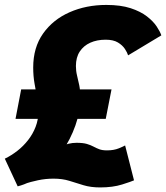

<svg xmlns="http://www.w3.org/2000/svg" viewBox="-30 -766 690 798"><path d="M34.5 -272 58 -394.5H433.5L409.5 -272ZM502.5 -536Q499 -547.5 489 -562.8Q479 -578 460 -589.5Q441 -601 409 -601Q373 -601 345.2 -588.5Q317.5 -576 301.5 -551.8Q285.5 -527.5 285.5 -491.5Q285.5 -471 290.2 -452.2Q295 -433.5 299.5 -411.2Q304 -389 304 -357Q304 -303 283.5 -244.8Q263 -186.5 227 -134Q191 -81.5 144 -43.2Q97 -5 43.5 8.5L-10 -106.5Q17 -119.5 42 -139Q67 -158.5 86.8 -183.8Q106.5 -209 118 -238.8Q129.5 -268.5 129.5 -301.5Q129.5 -330.5 124.2 -359.2Q119 -388 113.5 -419Q108 -450 108 -485.5Q108 -568.5 149 -626.5Q190 -684.5 259 -715Q328 -745.5 412 -745.5Q471.5 -745.5 512.8 -732Q554 -718.5 580.5 -698Q607 -677.5 621.2 -656Q635.5 -634.5 640.5 -619ZM527 -16.5Q516.5 -11.5 477.5 0.8Q438.5 13 386.5 13Q347 13 317 3.8Q287 -5.5 258 -14.5Q229 -23.5 192.5 -23.5Q159.5 -23.5 128 -16.8Q96.5 -10 73.8 -2.5Q51 5 43.5 8.5L52 -8.5Q60 -11 76 -28.5Q92 -46 114.5 -70Q137 -94 164.8 -117.5Q192.5 -141 223.5 -156.8Q254.5 -172.5 288 -172.5Q315 -172.5 331 -167.8Q347 -163 358.5 -156.8Q370 -150.5 382.5 -145.8Q395 -141 414.5 -141Q443 -141 463.8 -149.5Q484.5 -158 490 -161.5Z"/></svg>

Font: Epilogue Black
Style: Italic
Weight: 900
Italic angle: -12°
Designer: Tyler Finck
Foundry: Etcetera Type Co
Version: Version 2.111